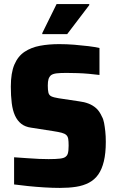

<svg xmlns="http://www.w3.org/2000/svg" viewBox="-20 -912 570 940"><path d="M273 8Q238 8 197 5.5Q156 3 117.5 -1Q79 -5 49 -9V-142Q83 -140 114 -137.5Q145 -135 172 -134Q199 -133 218 -133Q253 -133 274 -135.5Q295 -138 303 -146Q309 -151 311.5 -158.5Q314 -166 315 -176.5Q316 -187 316 -199Q316 -220 314 -232Q312 -244 304.5 -251Q297 -258 282 -262Q267 -266 241 -270L132 -287Q103 -291 84 -306Q65 -321 53.5 -346Q42 -371 37.5 -407Q33 -443 33 -488Q33 -555 50.5 -596Q68 -637 100.5 -658.5Q133 -680 176 -688Q219 -696 270 -696Q307 -696 344 -693Q381 -690 413.5 -686Q446 -682 467 -677V-545Q444 -548 416.5 -550.5Q389 -553 360.5 -554Q332 -555 306 -555Q276 -555 258 -553Q240 -551 230 -544Q221 -536 217.5 -524.5Q214 -513 214 -493Q214 -471 217 -458.5Q220 -446 231 -440.5Q242 -435 267 -431L367 -416Q392 -413 413 -405Q434 -397 450.5 -382.5Q467 -368 479 -341Q486 -329 489.5 -310.5Q493 -292 495.5 -269Q498 -246 498 -217Q498 -162 488.5 -122.5Q479 -83 461 -57.5Q443 -32 415.5 -17.5Q388 -3 352.5 2.5Q317 8 273 8ZM187 -745V-750L257 -892H417V-887L309 -745Z"/></svg>

Font: Saira SemiCondensed ExtraBold
Style: Regular
Weight: 800
Width: 4
Designer: Hector Gatti with collaboration of the Omnibus-Type team
Foundry: Omnibus-Type
Version: Version 1.101